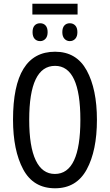

<svg xmlns="http://www.w3.org/2000/svg" viewBox="-20 -1002 590 1032"><path d="M276 10Q159 10 104.5 -92Q50 -194 50 -359Q50 -724 276 -724Q391 -724 446 -623.5Q501 -523 501 -358Q501 -192 446 -91Q391 10 276 10ZM275 -67Q412 -67 412 -358Q412 -648 276 -648Q137 -648 137 -358Q137 -214 172 -140.5Q207 -67 275 -67ZM397 -924H154V-982H397ZM236 -829Q236 -806 224.5 -793.5Q213 -781 196 -781Q177 -781 166 -793.5Q155 -806 155 -829Q155 -853 166 -865Q177 -877 196 -877Q214 -877 225 -865Q236 -853 236 -829ZM396 -829Q396 -806 384.5 -793.5Q373 -781 355 -781Q338 -781 326.5 -793.5Q315 -806 315 -829Q315 -853 326 -865Q337 -877 355 -877Q373 -877 384.5 -865Q396 -853 396 -829Z"/></svg>

Font: Noto Sans UI Cond
Style: Regular
Weight: 400
Width: 3
Designer: Monotype Design Team
Foundry: Monotype Imaging Inc.
Version: Version 1.001